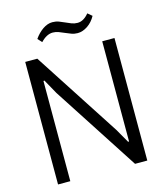

<svg xmlns="http://www.w3.org/2000/svg" viewBox="-132 -1022 959 1120"><g transform="rotate(-15 347.5 -461.5)"><path d="M181 -851Q203 -883 232 -903Q261 -923 290 -923Q311 -923 328.5 -916.5Q346 -910 363 -902Q380 -894 397 -887.5Q414 -881 433 -881Q469 -881 501 -920L527 -898Q508 -863 478 -843Q448 -823 418 -823Q398 -823 380.5 -829.5Q363 -836 346 -843.5Q329 -851 312 -857.5Q295 -864 277 -864Q240 -864 204 -826ZM78 -740H151L489 -219L537 -135H543V-740H617V0H543L207 -518L158 -606L152 -605V0H78Z"/></g></svg>

Font: Encode Sans Condensed
Style: Regular
Weight: 400
Designer: Pablo Impallari, Andres Torresi
Foundry: Pablo Impallari, Andres Torresi
Version: Version 1.000; ttfautohint (v1.00) -l 8 -r 50 -G 200 -x 14 -